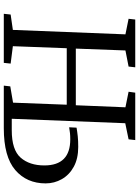

<svg xmlns="http://www.w3.org/2000/svg" viewBox="123 -874 750 1037"><g transform="rotate(90 498.5 -355.0)"><path d="M545 -340H240L229 -49L323 -37L319 0H54L58 -37L141 -49L165 -657L81 -674L85 -710H343L339 -674L252 -657L242 -389H548L559 -657L475 -674L480 -710H736L732 -674L645 -656L621 -43H683Q789 -43 831 -91Q873 -139 873 -219Q873 -359 732 -359Q713 -359 699 -357.5Q685 -356 667 -353L669 -393Q692 -397 716 -399.5Q740 -402 773 -402Q836 -402 880 -378Q924 -354 947 -313.5Q970 -273 970 -226Q970 -124 898 -62Q826 0 672 0H442L446 -35L534 -50Z"/></g></svg>

Font: Literata 36pt
Style: Italic
Weight: 400
Italic angle: -2°
Designer: Latin by Veronika Burian and Jose Scaglione. Greek by Irene Vlachou. Cyrillic by Vera Evstafieva
Foundry: TypeTogether
Version: Version 3.002